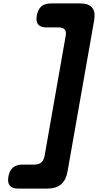

<svg xmlns="http://www.w3.org/2000/svg" viewBox="-20 -910 640 1120"><path d="M256 190H86Q51 190 37 172.5Q23 155 29 120Q35 85 55.5 67.5Q76 50 111 50H181Q206 50 220.5 38Q235 26 240 0L363 -700Q368 -726 357.5 -738Q347 -750 322 -750H252Q217 -750 202.5 -767.5Q188 -785 195 -820Q201 -855 221 -872.5Q241 -890 277 -890H447Q497 -890 517.5 -865.5Q538 -841 529 -790L374 90Q365 141 336 165.5Q307 190 256 190Z"/></svg>

Font: Maple Mono ExtraBold
Style: Italic
Weight: 800
Italic angle: -10°
Monospace: yes
Designer: subframe7536
Version: Version 7.200